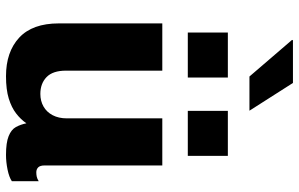

<svg xmlns="http://www.w3.org/2000/svg" viewBox="-198 -788 996 640"><g transform="rotate(90 300.0 -468.0)"><path d="M234 10Q153 10 105.5 -34Q58 -78 58 -166V-511H215.5V-190Q215.5 -146 237 -125.2Q258.5 -104.5 293 -104.5Q316.5 -104.5 335 -115Q353.5 -125.5 364 -145.5Q374.5 -165.5 374.5 -192.5V-511H531.5V-119Q531.5 -103.5 538 -97.2Q544.5 -91 554.5 -91Q562 -91 569 -92.5Q576 -94 584 -99V-9.5Q571 -0.5 545.5 4.8Q520 10 496.5 10Q455.5 10 433.8 1.2Q412 -7.5 403.5 -23Q395 -38.5 391 -58Q378 -39 358.2 -23.8Q338.5 -8.5 308.5 0.8Q278.5 10 234 10ZM349 -801.5H235L113 -943.5L114.3 -946.5H256.5ZM499.5 -596H349.5V-729.5H499.5ZM238.5 -596H88.5V-729.5H238.5Z"/></g></svg>

Font: Chivo Mono Medium
Style: Regular
Weight: 500
Monospace: yes
Designer: Hector Gatti
Foundry: Omnibus-Type
Version: Version 1.008